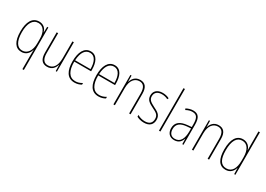

<svg xmlns="http://www.w3.org/2000/svg" viewBox="0 -1750 4116 2972"><g transform="rotate(30 2058.5 -264.0)"><path d="M368 -22V232H394V-527H373L370 -426H368C353 -488 306 -537 228 -537C107 -537 49 -429 49 -260C49 -83 109 10 219 10C299 10 348 -42 368 -114H370C369 -83 368 -42 368 -22ZM219 -15C132 -15 75 -93 75 -260C75 -419 128 -512 228 -512C316 -512 368 -435 368 -309V-229C368 -102 313 -15 219 -15Z M850 -527H824V-227C824 -82 766 -15 678 -15C608 -15 569 -62 569 -173V-527H543V-166C543 -49 587 10 677 10C770 10 809 -53 826 -112H828L830 0H850Z M1151 -537C1034 -537 979 -423 979 -263C979 -97 1036 10 1167 10C1215 10 1253 -2 1288 -22V-51C1245 -26 1210 -15 1167 -15C1059 -15 1004 -106 1005 -271H1306V-298C1306 -424 1265 -537 1151 -537ZM1151 -512C1242 -512 1282 -417 1281 -295H1006C1014 -440 1068 -512 1151 -512Z M1579 -537C1462 -537 1407 -423 1407 -263C1407 -97 1464 10 1595 10C1643 10 1681 -2 1716 -22V-51C1673 -26 1638 -15 1595 -15C1487 -15 1432 -106 1433 -271H1734V-298C1734 -424 1693 -537 1579 -537ZM1579 -512C1670 -512 1710 -417 1709 -295H1434C1442 -440 1496 -512 1579 -512Z M2034 -537C1945 -537 1902 -475 1885 -416H1883L1881 -527H1861V0H1887V-308C1887 -445 1951 -513 2034 -513C2101 -513 2142 -468 2142 -359V0H2168V-366C2168 -485 2120 -537 2034 -537Z M2560 -126C2560 -218 2498 -245 2425 -282C2356 -318 2312 -342 2312 -407C2312 -476 2361 -512 2435 -512C2474 -512 2515 -502 2542 -486L2554 -509C2523 -526 2481 -537 2436 -537C2337 -537 2286 -482 2286 -408C2286 -324 2344 -294 2419 -256C2487 -223 2533 -200 2533 -128C2533 -57 2494 -16 2409 -16C2361 -16 2315 -30 2279 -53V-22C2306 -6 2353 10 2409 10C2510 10 2560 -44 2560 -126Z M2701 0V-760H2675V0Z M2980 -537C2939 -537 2895 -524 2857 -503L2867 -480C2910 -504 2947 -512 2980 -512C3055 -512 3087 -471 3087 -351V-303L3014 -296C2890 -284 2818 -234 2818 -129C2818 -53 2859 10 2949 10C3035 10 3071 -43 3088 -96H3090L3092 0H3113V-356C3113 -486 3072 -537 2980 -537ZM3014 -273 3088 -279V-220C3087 -98 3048 -13 2949 -13C2883 -13 2845 -55 2845 -129C2845 -219 2904 -263 3014 -273Z M3437 -537C3348 -537 3305 -475 3288 -416H3286L3284 -527H3264V0H3290V-308C3290 -445 3354 -513 3437 -513C3504 -513 3545 -468 3545 -359V0H3571V-366C3571 -485 3523 -537 3437 -537Z M3866 10C3955 10 3999 -50 4015 -108H4017L4020 0H4041V-760H4015V-511C4015 -483 4016 -456 4017 -425H4015C4001 -481 3953 -537 3872 -537C3759 -537 3695 -439 3695 -255C3695 -82 3752 10 3866 10ZM3868 -15C3766 -15 3722 -101 3722 -255C3722 -425 3775 -512 3872 -512C3964 -512 4015 -430 4015 -300V-234C4015 -100 3967 -15 3868 -15Z"/></g></svg>

Font: Noto Sans Gujarati UI Condensed Thin
Style: Regular
Weight: 100
Width: 3
Designer: Jelle Bosma - Monotype Design Team, Universal Thirst
Foundry: Monotype Imaging Inc.
Version: Version 2.106